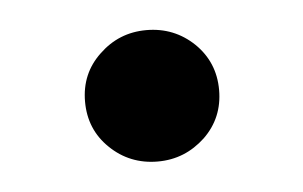

<svg xmlns="http://www.w3.org/2000/svg" viewBox="-28 -182 341 216"><g transform="rotate(-5 143.0 -74.0)"><path d="M67.4 -74.2C67.4 -53.2 74.7 -35.6 89.4 -21.5C104 -7.3 122.1 0 143.1 0C164.1 0 181.6 -7.3 196.8 -21.5C211.4 -35.6 218.8 -53.2 218.8 -74.2C218.8 -95.2 211.4 -112.8 196.8 -127C182.1 -141.1 164.1 -148.4 143.1 -148.4C122.1 -148.4 104.5 -141.1 89.8 -127C74.7 -112.8 67.4 -95.2 67.4 -74.2Z"/></g></svg>

Font: Vazirmatn Medium
Style: Regular
Weight: 500
Designer: Saber Rastikerdar
Foundry: Saber Rastikerdar
Version: Version 33.003